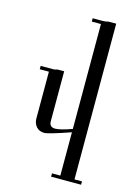

<svg xmlns="http://www.w3.org/2000/svg" viewBox="-114 -632 616 870"><g transform="rotate(15 193.5 -197.0)"><path d="M355.5 175.8H214.8V160.2H253.9V-43Q152.3 -7.8 132.8 -7.8Q109.4 -7.8 95.7 -23.4Q82 -39.1 82 -62.5V-281.2H39.1V-296.9H97.7Q105.5 -296.9 117.2 -300.8H136.7H148.4V-66.4Q148.4 -39.1 175.8 -39.1Q199.2 -39.1 253.9 -58.6V-550.8H210.9V-566.4H257.8Q269.5 -566.4 285.2 -570.3H308.6H320.3V160.2H355.5Z"/></g></svg>

Font: 和音 by 宁静之雨，公众号njzyshare
Style: Regular
Weight: 400
Designer: Steve Matteson
Foundry: Ascender Corporation
Version: Version 6.00;June 8, 2018;FontCreator 11.0.0.2388 32-bit